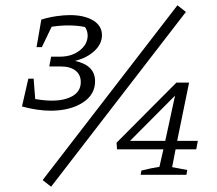

<svg xmlns="http://www.w3.org/2000/svg" viewBox="-20 -660 818 725"><path d="M87 -363H107L113 -286Q131 -283 146.5 -281.5Q162 -280 175 -280Q225 -280 255 -298Q285 -316 285 -350Q285 -378 265 -393.5Q245 -409 210 -409H166L173 -446H206Q251 -446 281 -469.5Q311 -493 311 -526Q311 -543 301 -558Q272 -564 238 -564Q208 -564 175 -559L138 -482H118L136 -586Q165 -595 193.5 -599Q222 -603 244 -603Q298 -603 331.5 -583Q365 -563 365 -527Q365 -495 337.5 -468.5Q310 -442 263 -430Q339 -414 339 -353Q339 -302 291.5 -272Q244 -242 171 -242Q147 -242 119.5 -246Q92 -250 63 -258ZM173 45 141 20 650 -640 682 -615ZM511 0 514 -16Q549 -25 582 -30L597 -96H422L420 -121L646 -348H694L649 -128H727L721 -96H643L630 -29L687 -18L684 0ZM471 -128H604L641 -299Z"/></svg>

Font: Piazzolla SC Light
Style: Italic
Weight: 300
Italic angle: -11.3°
Designer: Juan Pablo del Peral
Foundry: Huerta Tipografica
Version: Version 1.330